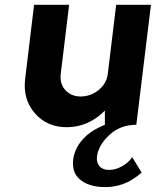

<svg xmlns="http://www.w3.org/2000/svg" viewBox="-20 -520 649 800"><path d="M531 135 570 199Q496 266 401 259Q344 255 311.5 226.5Q279 198 285 144Q291 99 324 61.5Q357 24 417 0V-59Q348 10 258 10Q175 10 124.5 -49Q74 -108 85 -193L122 -500H268L233 -211Q230 -185 239.5 -164Q249 -143 269 -130.5Q289 -118 315 -118Q358 -118 391 -145Q424 -172 429 -211L464 -500H609L548 0Q481 0 435.5 42.5Q390 85 384 132Q381 157 394.5 172.5Q408 188 435 188Q461 188 488 173Q515 158 531 135Z"/></svg>

Font: Orkney
Style: BoldItalic
Weight: 700
Designer: Samuel Oakes and Alfredo Marco Pradil
Foundry: Alfredo Marco Pradil
Version: 1.0; ttfautohint (v1.5)